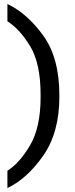

<svg xmlns="http://www.w3.org/2000/svg" viewBox="-20 -741 382 974"><path d="M17.6 212.9Q117.2 166 199.2 48.8Q281.2 -68.4 281.2 -251.5V-256.3Q281.2 -447.8 199.2 -560.8Q117.2 -673.8 17.6 -720.7V-632.8Q78.1 -595.7 132.1 -508.1Q186 -420.4 186 -259.8V-248Q186 -94.2 132.1 -3.2Q78.1 87.9 17.6 125Z"/></svg>

Font: Roboto Flex
Style: Regular
Weight: 400
Designer: Berlow after Robertson
Foundry: Google
Version: Version 3.200;gftools[0.9.32]